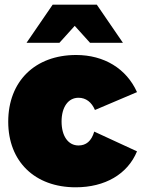

<svg xmlns="http://www.w3.org/2000/svg" viewBox="-20 -789 603 817"><path d="M298 -679 363 -607H503L392 -769H204L93 -607H233ZM314 -170C270 -170 242 -210 242 -272C242 -333 270 -373 314 -373C346 -373 370 -354 384 -321L563 -397C518 -497 423 -555 304 -555C129 -555 15 -443 15 -271C15 -102 128 8 302 8C427 8 523 -48 563 -145L381 -229C369 -188 346 -170 314 -170Z"/></svg>

Font: Montserrat arm Black
Style: Regular
Weight: 900
Designer: Julieta Ulanovsky
Foundry: Julieta Ulanovsky
Version: Version 6.000;PS 006.000;hotconv 1.0.88;makeotf.lib2.5.64775